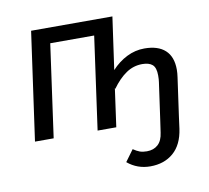

<svg xmlns="http://www.w3.org/2000/svg" viewBox="-81 -618 1004 921"><g transform="rotate(-10 421.0 -157.0)"><path d="M784 -222Q784 -205 781 -185L755 0L747 60Q736 136 691.5 174.5Q647 213 579 213Q516 213 468 173L509 117Q527 129 541 134Q555 139 575 139Q608 139 629 120Q650 101 655 62L664 0L689 -178Q691 -190 691 -210Q691 -248 674.5 -262.5Q658 -277 625 -277Q582 -277 546 -252.5Q510 -228 477 -182L476 -187L450 0H359L422 -452H208L145 0H54L128 -527H524L488 -272Q521 -308 562 -328.5Q603 -349 648 -349Q714 -349 749 -317Q784 -285 784 -222Z"/></g></svg>

Font: FiraGO
Style: Italic
Weight: 400
Italic angle: -8°
Designer: bBox Type GmbH
Foundry: bBox Type GmbH
Version: Version 1.001